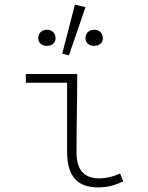

<svg xmlns="http://www.w3.org/2000/svg" viewBox="-20 -801 640 833"><path d="M404 12Q338 12 304.5 -25.5Q271 -63 271 -145V-442H92V-480H315Q315 -395 313.5 -308.5Q312 -222 312 -139Q312 -27 411 -27Q431 -27 453.5 -32Q476 -37 501 -48L515 -14Q489 -2 463.5 5Q438 12 404 12ZM183 -602Q167 -602 156.5 -611Q146 -620 146 -635Q146 -652 156.5 -662Q167 -672 183 -672Q200 -672 210.5 -662Q221 -652 221 -635Q221 -620 210.5 -611Q200 -602 183 -602ZM250 -568 305 -781 351 -770 279 -561ZM389 -602Q372 -602 361.5 -611Q351 -620 351 -635Q351 -652 361.5 -662Q372 -672 389 -672Q405 -672 415.5 -662Q426 -652 426 -635Q426 -620 415.5 -611Q405 -602 389 -602Z"/></svg>

Font: Source Code Pro Light
Style: Regular
Weight: 300
Monospace: yes
Designer: Paul D. Hunt, Teo Tuominen
Foundry: Adobe Systems Incorporated
Version: Version 2.030;PS 1.000;hotconv 16.6.51;makeotf.lib2.5.65220